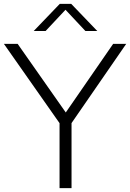

<svg xmlns="http://www.w3.org/2000/svg" viewBox="-32 -965 668 985"><path d="M273.5 0V-358.5L288 -312.5L-12 -740H58.5L318 -370H293L548.5 -740H615.5L320.5 -312.5L335 -358V0ZM141 -806 274.5 -945H333.5L467 -806H406L295 -924.5H313L202 -806Z"/></svg>

Font: Encode Sans SemiExpanded Light
Style: Regular
Weight: 300
Width: 6
Designer: Multiple Designers
Foundry: Impallari Type
Version: Version 3.002